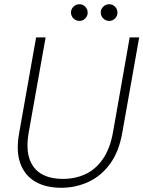

<svg xmlns="http://www.w3.org/2000/svg" viewBox="-20 -877 679 909"><path d="M270 12Q197 12 147 -17Q97 -46 76 -104Q55 -162 71 -249L151 -700H196L116 -250Q103 -175 119 -126.5Q135 -78 175.5 -54Q216 -30 278 -30Q336 -30 384.5 -52.5Q433 -75 467 -124Q501 -173 515 -251L594 -700H639L559 -249Q543 -158 500.5 -100.5Q458 -43 398 -15.5Q338 12 270 12ZM356 -778Q340 -778 328 -789.5Q316 -801 316 -818Q316 -834 328 -845.5Q340 -857 356 -857Q372 -857 383.5 -845.5Q395 -834 395 -817Q395 -801 383.5 -789.5Q372 -778 356 -778ZM497 -778Q481 -778 469 -789.5Q457 -801 457 -818Q457 -834 469 -845.5Q481 -857 497 -857Q513 -857 524.5 -845.5Q536 -834 536 -817Q536 -801 524.5 -789.5Q513 -778 497 -778Z"/></svg>

Font: DM Sans 17pt ExtraLight
Style: Italic
Weight: 250
Italic angle: -10°
Version: Version 4.004;gftools[0.9.30]